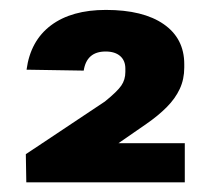

<svg xmlns="http://www.w3.org/2000/svg" viewBox="-20 -807 437 397"><path d="M33.4 -488.2 196.9 -597.1Q222.4 -617.7 230.8 -630Q239.2 -642.3 239.2 -658.1V-665.1Q239.2 -681.8 228.4 -691.2Q217.6 -700.5 198.4 -700.5Q178.7 -700.5 167.4 -690.6Q156.1 -680.7 153.1 -661L34.9 -662.9Q42.9 -722.7 85.4 -754.6Q128 -786.5 199 -786.5Q276 -786.5 318.5 -757Q361 -727.5 361 -674.3V-667.4Q361 -643.2 351.7 -623.2Q342.4 -603.2 324.7 -585.4Q307.1 -567.7 282.5 -550.7L135.2 -448.8L145.5 -510.9H362.1V-430H34.4Z"/></svg>

Font: Pathway Extreme 8pt Thin
Style: Regular
Weight: 100
Designer: Eduardo Rodriguez Tunni
Foundry: Eduardo Rodriguez Tunni
Version: Version 1.000